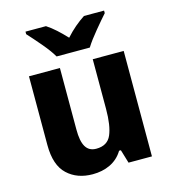

<svg xmlns="http://www.w3.org/2000/svg" viewBox="-114 -858 853 960"><g transform="rotate(-15 312.0 -378.0)"><path d="M396 -545.9V-289.1C396 -231 389.2 -186.5 376 -155.8C362.8 -124.5 336.4 -108.9 297.9 -108.9C247.1 -108.9 226.1 -148.4 226.1 -227.1V-545.9H65.9V-189.9C65.9 -120.1 83 -69.3 117.2 -37.6C150.9 -5.9 194.8 9.8 248 9.8C312 9.8 371.6 -13.7 404.8 -69.8H414.1L435.1 0H556.2V-545.9ZM409.7 -766.1C376.5 -744.6 341.8 -715.8 310.1 -680.2C276.4 -715.8 246.1 -744.6 212.9 -766.1H106.9V-752.9C124 -734.4 145 -710.9 168.9 -682.6C192.9 -654.3 211.9 -628.9 225.1 -606H397C411.1 -628.9 430.2 -654.3 454.1 -683.1C478 -711.9 497.6 -734.9 513.7 -752.9V-766.1Z"/></g></svg>

Font: Avrile Sans
Style: Bold
Weight: 700
Designer: Monotype Design Team, Google (font), Stefan Peev (BGR Cyrillic), Cristiano Sobral (main changes)
Foundry: The Avrile Sans Project Authors
Version: Version 3.110